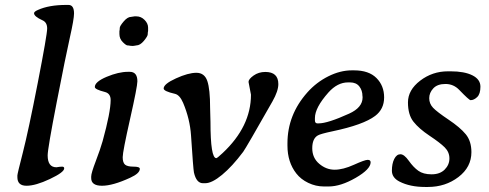

<svg xmlns="http://www.w3.org/2000/svg" viewBox="-20 -742 1962 771"><path d="M237.8 -65.9Q237.8 -50.3 180.4 -23.2Q123 3.9 86.4 3.9Q49.8 3.9 49.8 -30.3V-37.6Q49.8 -43.9 71.8 -129.6Q93.8 -215.3 131.6 -409.2Q169.4 -603 169.4 -627.7Q169.4 -652.3 150.4 -660.6Q116.7 -675.8 116.7 -689Q116.7 -695.3 132.3 -702.1Q176.8 -722.2 246.1 -722.2H254.9Q277.3 -722.2 277.3 -688Q277.3 -665.5 260.7 -592Q244.1 -518.6 207.8 -331.8Q171.4 -145 171.4 -118.2Q171.4 -70.3 206.5 -70.3Q221.2 -72.8 229.5 -72.8Q237.8 -72.8 237.8 -65.9Z M527.8 -676.3Q546.4 -676.3 560.5 -662.1Q574.7 -647.9 574.7 -630.9V-617.7Q573.2 -611.8 573.2 -604.2Q573.2 -596.7 557.9 -578.1Q542.5 -559.6 527.3 -559.6Q524.4 -558.6 522 -558.6L514.6 -557.6H508.8L506.8 -558.1H502.9Q498 -559.6 492.2 -559.6Q486.3 -559.6 472.9 -573Q459.5 -586.4 459.5 -605.5V-616.7Q460.9 -622.6 460.9 -629.9Q460.9 -637.2 476.6 -655.8Q492.2 -674.3 506.8 -674.3L520 -676.3ZM424.3 -340.3Q424.3 -366.7 401.4 -372.6Q360.8 -382.8 360.8 -392.6Q360.8 -413.6 408.4 -433.6Q456.1 -453.6 494.1 -453.6H501Q531.7 -453.6 531.7 -415.5Q531.7 -394.5 502.2 -263.7Q472.7 -132.8 472.7 -110.8Q472.7 -88.9 482.2 -80.8Q491.7 -72.8 516.6 -72.8Q541.5 -72.8 541.5 -64Q541.5 -45.9 502.9 -28.3Q433.1 3.9 389.6 3.9Q346.2 3.9 346.2 -26.9V-33.2Q346.2 -46.9 364.5 -94.7Q382.8 -142.6 392.1 -175.3Q424.3 -292 424.3 -340.3Z M1045.4 -453.1Q1097.7 -453.1 1097.7 -404.3Q1097.7 -376.5 1074.2 -335Q967.8 -147.5 956.5 -132.3Q912.6 -73.7 871.8 -40Q831.1 -6.3 804.2 -6.3H794.9Q768.6 -6.3 758.8 -49.3Q755.9 -63.5 747.1 -198.2Q742.7 -264.2 715.3 -329.1Q701.7 -360.8 682.6 -365.2Q637.2 -375.5 637.2 -386.7Q637.2 -404.8 686.5 -427.2Q735.8 -449.7 768.6 -449.7Q801.3 -449.7 812.5 -416.7Q823.7 -383.8 823.7 -309.1L825.2 -252.4Q825.2 -106.9 848.6 -106.9Q852.1 -106.9 874 -127.4Q987.8 -233.9 987.8 -361.8L978 -413.1Q978 -424.3 998.3 -438.7Q1018.6 -453.1 1045.4 -453.1Z M1244.6 -268.1V-258.8Q1244.6 -246.6 1254.4 -246.6H1259.8Q1295.9 -246.6 1381.8 -285.6Q1436 -310.1 1436 -350.6V-353L1435.5 -356Q1435.5 -378.9 1422.9 -395Q1410.2 -411.1 1385.7 -411.1H1377.4Q1335 -411.1 1298.8 -370.6Q1244.6 -309.6 1244.6 -268.1ZM1299.8 6.8H1280.8Q1248 6.8 1218 -7.6Q1188 -22 1169.9 -45.4Q1134.3 -90.8 1134.3 -157.2V-166.5Q1134.3 -281.2 1214.4 -371.1Q1250.5 -411.6 1298.3 -435.5Q1346.2 -459.5 1392.6 -459.5H1401.9Q1460.9 -459.5 1491.7 -428.7Q1522.5 -397.9 1522.5 -350.8Q1522.5 -303.7 1486.3 -276.4Q1439 -240.7 1315.4 -214.8Q1267.1 -204.6 1256.3 -198.2Q1233.9 -185.5 1233.9 -146.7Q1233.9 -107.9 1262 -84.2Q1290 -60.5 1323.7 -60.5Q1357.4 -60.5 1401.1 -80.3Q1444.8 -100.1 1456.5 -100.1Q1468.3 -100.1 1468.3 -90.3Q1468.3 -62.5 1408.2 -27.8Q1348.1 6.8 1299.8 6.8Z M1778.8 -455.6H1789.6Q1844.7 -455.6 1877 -439.5Q1909.2 -423.3 1909.2 -394Q1909.2 -364.7 1896.2 -352.3Q1883.3 -339.8 1869.6 -339.8Q1863.8 -339.8 1824.2 -380.9Q1801.3 -404.8 1768.8 -404.8Q1736.3 -404.8 1720 -387.2Q1703.6 -369.6 1703.6 -347.7Q1703.6 -325.7 1719 -309.3Q1734.4 -293 1781 -261.7Q1827.6 -230.5 1850.3 -202.9Q1873 -175.3 1873 -130.9Q1873 -70.8 1820.8 -31Q1768.6 8.8 1698.2 8.8H1687Q1626.5 8.8 1584.5 -12.7Q1553.7 -28.3 1553.7 -56.6Q1553.7 -85 1563.2 -103.8Q1572.8 -122.6 1587.9 -122.6Q1603 -122.6 1621.6 -96.4Q1640.1 -70.3 1659.9 -56.2Q1679.7 -42 1713.1 -42Q1746.6 -42 1765.6 -61Q1784.7 -80.1 1784.7 -105.7Q1784.7 -131.3 1765.9 -150.1Q1747.1 -168.9 1704.8 -197Q1662.6 -225.1 1640.4 -253.2Q1618.2 -281.2 1618.2 -330.8Q1618.2 -380.4 1667.2 -418Q1716.3 -455.6 1778.8 -455.6Z"/></svg>

Font: Averia Serif Libre
Style: Italic
Weight: 400
Italic angle: -7.90001°
Version: Version 1.002